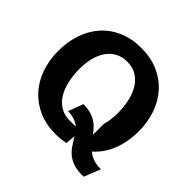

<svg xmlns="http://www.w3.org/2000/svg" viewBox="-205 -947 1210 1210"><g transform="rotate(45 400.0 -342.5)"><path d="M478.5 -1Q457.5 3.5 435.5 6Q413.5 8.5 390 8.5Q306.5 8.5 240 -20.5Q173.5 -49.5 127 -100.8Q80.5 -152 55.8 -222.2Q31 -292.5 31 -375Q31 -457.5 55 -527.8Q79 -598 124.8 -649.2Q170.5 -700.5 237.5 -729.5Q304.5 -758.5 390 -758.5Q473.5 -758.5 540 -729.5Q606.5 -700.5 652.8 -649.2Q699 -598 723.8 -527.8Q748.5 -457.5 748.5 -375Q748.5 -281 718.2 -204.2Q688 -127.5 629.5 -76Q640.5 -67.5 652 -60.2Q663.5 -53 677.5 -48Q691.5 -43 709 -40.2Q726.5 -37.5 749 -37.5L705 72.5H689Q655.5 72.5 629.8 66.2Q604 60 584.2 49.2Q564.5 38.5 549.8 24.5Q535 10.5 523.5 -5.2Q512 -21 502.5 -37Q493 -53 483.5 -67.5ZM559.5 -253Q567 -278.5 570.5 -305.5Q574 -332.5 574 -360.5Q574 -413.5 564 -463Q554 -512.5 531.5 -550.5Q509 -588.5 473.5 -611.5Q438 -634.5 387 -634.5Q339 -634.5 304.5 -614.2Q270 -594 248 -560.2Q226 -526.5 215.8 -482.5Q205.5 -438.5 205.5 -391.5Q205.5 -337.5 215.8 -287.8Q226 -238 248.5 -199.8Q271 -161.5 306.5 -138.5Q342 -115.5 392.5 -115.5H447Q430 -130 404.2 -140Q378.5 -150 343.5 -150L380.5 -250Q418.5 -250 446 -242Q473.5 -234 494.2 -221Q515 -208 530.2 -191Q545.5 -174 559.5 -155.5Z"/></g></svg>

Font: B612
Style: Bold
Weight: 700
Designer: Nicolas Chauveau, Thomas Paillot, Jonathan Favre-Lamarine, Jean-Luc Vinot
Foundry: AIRBUS
Version: Version 1.008